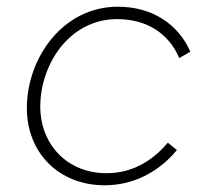

<svg xmlns="http://www.w3.org/2000/svg" viewBox="-20 -545 621 572"><path d="M292 7C374 7 451 -30 507 -98L480 -120C432 -63 371 -29 297 -29C181 -29 100 -114 100 -228C100 -351 185 -488 329 -488C418 -488 483 -445 514 -372L547 -391C511 -473 434 -525 331 -525C167 -525 60 -372 60 -223C60 -90 155 7 292 7Z"/></svg>

Font: Fixel Display ExtraLight
Style: Italic
Weight: 200
Italic angle: -10°
Designer: AlfaBravo + MacPaw
Foundry: Kyrylo Tkachov, Marchela Mozhyna, Serhii Makarenko, Maria Weinstein, Zakhar Kryvoshyya
Version: Version 1.210;Glyphs 3.2 (3217)